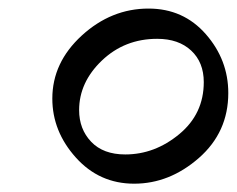

<svg xmlns="http://www.w3.org/2000/svg" viewBox="-20 -531 561 455"><path d="M332 -510.7Q414.6 -510.7 467.8 -450Q521 -389.2 521 -310.5Q521 -217.8 451.4 -156.7Q381.8 -95.7 297.9 -95.7Q215.3 -95.7 159.7 -157.7Q104 -219.7 104 -297.4Q104 -382.8 173.8 -446.8Q243.7 -510.7 332 -510.7ZM462.9 -336.4Q462.9 -383.3 433.1 -411.1Q403.3 -439 352.5 -439Q275.4 -439 221.4 -387.5Q167.5 -335.9 167.5 -270Q167.5 -225.1 196 -195.1Q224.6 -165 276.9 -165Q346.7 -165 404.8 -213.1Q462.9 -261.2 462.9 -336.4Z"/></svg>

Font: Sitara
Style: Italic
Weight: 400
Italic angle: -11°
Designer: Neelakash Kshetrimayum
Foundry: Neelakash Kshetrimayum
Version: Version 1.000;PS Version 1.000;PS 1.0;hotconv 1.;hotconv 1.0